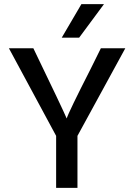

<svg xmlns="http://www.w3.org/2000/svg" viewBox="-20 -907 648 927"><path d="M362 -725H278L373 -887H482ZM354 0H251V-251L23 -674H141Q284 -378 302 -335Q311 -365 418 -575L467 -674H585L354 -251Z"/></svg>

Font: Hind Kochi Medium
Style: Regular
Weight: 500
Designer: Dhruvi Tolia
Foundry: Indian Type Foundry
Version: Version 0.702;PS 1.0;hotconv 1.0.81;makeotf.lib2.5.63406